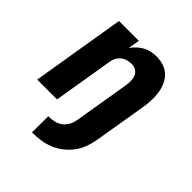

<svg xmlns="http://www.w3.org/2000/svg" viewBox="-203 -660 1006 1006"><g transform="rotate(45 300.0 -156.5)"><path d="M202 215H197L198 95H202Q222 95 242.5 90Q263 85 279.5 72.5Q296 60 306 41Q316 22 319 2L370 -304Q373 -322 373 -340Q373 -358 367 -373.5Q361 -389 347 -398.5Q333 -408 315 -408Q299 -408 283 -404Q267 -400 253.5 -389Q240 -378 232.5 -363Q225 -348 223 -332L168 0H21L107 -520H254L243 -456Q255 -473 270 -487Q285 -501 302.5 -510.5Q320 -520 339 -524Q358 -528 376 -528Q405 -528 431 -519.5Q457 -511 475.5 -492.5Q494 -474 504.5 -449Q515 -424 518.5 -397Q522 -370 520.5 -341.5Q519 -313 514 -285L466 2Q461 32 450.5 61Q440 90 421 116Q402 142 376.5 162Q351 182 322 194Q293 206 262.5 210.5Q232 215 202 215Z"/></g></svg>

Font: Iosevka Aile Heavy
Style: Italic
Weight: 900
Italic angle: -9°
Designer: Belleve Invis
Foundry: Belleve Invis
Version: Version 31.1.0; ttfautohint (v1.8.4)